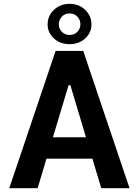

<svg xmlns="http://www.w3.org/2000/svg" viewBox="-20 -997 735 1017"><path d="M179.3 0H29.1L274.5 -727.3H420.8L666.2 0H516.3L469.5 -156.6H226.2ZM343.4 -546.2 260.3 -269.9H435.4L352.6 -546.2ZM232.2 -868.3Q232.2 -912.3 265.4 -944.4Q298.7 -976.6 348.7 -976.6Q398.8 -976.6 431.6 -944.4Q464.5 -912.3 464.5 -868.3Q464.5 -824.2 431.6 -793.7Q398.8 -763.1 348.7 -763.1Q298.7 -763.1 265.4 -793.7Q232.2 -824.2 232.2 -868.3ZM291.5 -868.3Q291.5 -845.5 307.4 -828.7Q323.2 -811.8 348.7 -811.8Q374.3 -811.8 390.1 -828.7Q405.9 -845.5 405.9 -868.3Q405.9 -891.3 390.1 -908.6Q374.3 -925.8 348.7 -925.8Q323.2 -925.8 307.4 -908.6Q291.5 -891.3 291.5 -868.3Z"/></svg>

Font: Interface
Style: Bold
Weight: 700
Designer: Rasmus Andersson
Foundry: rsms
Version: Version 1.8